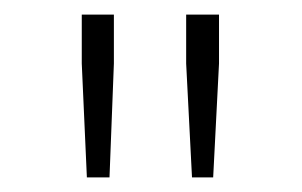

<svg xmlns="http://www.w3.org/2000/svg" viewBox="-20 -783 414 263"><path d="M99 -540H130L136 -696V-763H92V-696ZM243 -540H272L280 -696V-763H235V-696Z"/></svg>

Font: Source Han Sans JP ExtraLight
Style: Regular
Weight: 250
Designer: Ryoko NISHIZUKA 西塚涼子 (kana, bopomofo & ideographs); Paul D. Hunt (Latin, Greek & Cyrillic); Sandoll Communications 산돌커뮤니
Foundry: Adobe
Version: Version 2.001;hotconv 1.0.107;makeotfexe 2.5.65593